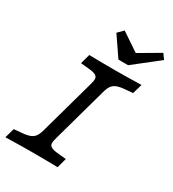

<svg xmlns="http://www.w3.org/2000/svg" viewBox="-186 -867 869 967"><g transform="rotate(30 248.0 -383.0)"><path d="M-0.8 0 15.3 -56.5 60.5 -60.5Q90.3 -62.9 106.9 -69.8Q123.4 -76.6 132.7 -89.5Q141.9 -102.4 148.4 -125.8L237.1 -445.2Q244.4 -468.5 243.1 -481.5Q241.9 -494.4 228.6 -500.8Q215.3 -507.3 185.5 -509.7L142.7 -513.7L158.1 -570.2Q219.4 -568.5 305.6 -568.5H309.7H308.1Q366.9 -568.5 461.3 -571L445.2 -514.5L400 -510.5Q370.2 -508.1 353.6 -501.2Q337.1 -494.4 327.8 -481.5Q318.5 -468.5 312.1 -445.2L223.4 -125.8Q216.1 -102.4 217.3 -89.5Q218.5 -76.6 231.9 -70.2Q245.2 -63.7 275 -61.3L317.7 -57.3L302.4 -0.8Q241.1 -2.4 154.8 -2.4H150.8H152.4Q93.5 -2.4 -0.8 0ZM496.8 -736.3 353.2 -623.4H296.8L220.2 -735.5L250.8 -766.1L380.6 -679L313.7 -671L475.8 -766.1Z"/></g></svg>

Font: Playfair Micro SmCond SmLight
Style: Italic
Weight: 360
Width: 4
Italic angle: -15.6°
Designer: Claus Eggers Sørensen
Foundry: Claus Eggers Sørensen
Version: Version 2.203;Glyphs 3.3 (3326)